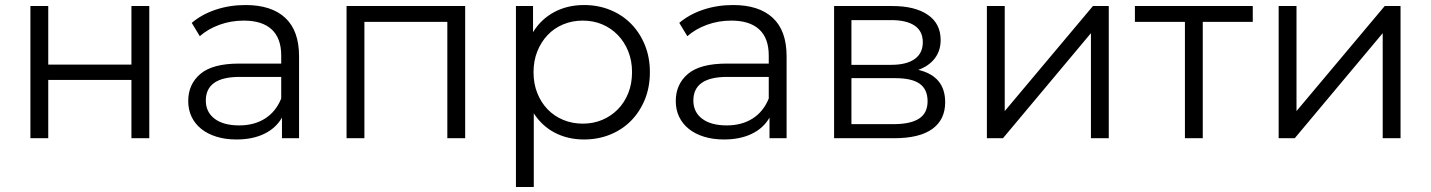

<svg xmlns="http://www.w3.org/2000/svg" viewBox="-20 -550 5695 764"><path d="M101 -526H172V-293H503V-526H574V0H503V-232H172V0H101Z M1170 -326V0H1102V-82Q1078 -40 1031.5 -17.5Q985 5 921 5Q877 5 841.5 -6Q806 -17 781 -37Q756 -57 742.5 -85Q729 -113 729 -148Q729 -215 777.5 -256Q826 -297 932 -297H1099V-329Q1099 -398 1061 -433Q1023 -468 950 -468Q899 -468 853.5 -451.5Q808 -435 775 -406L743 -459Q783 -493 838.5 -511.5Q894 -530 957 -530Q1060 -530 1115 -479Q1170 -428 1170 -326ZM1099 -158V-244H934Q799 -244 799 -150Q799 -104 834 -77.5Q869 -51 932 -51Q992 -51 1035 -78.5Q1078 -106 1099 -158Z M1831 -526V0H1760V-463H1430V0H1359V-526Z M2566 -263Q2566 -203 2546 -154Q2526 -105 2491 -69.5Q2456 -34 2408 -14.5Q2360 5 2304 5Q2240 5 2188.5 -21.5Q2137 -48 2104 -99V194H2033V-526H2101V-422Q2133 -474 2185.5 -502Q2238 -530 2304 -530Q2360 -530 2408 -510.5Q2456 -491 2491 -455.5Q2526 -420 2546 -371Q2566 -322 2566 -263ZM2495 -263Q2495 -308 2480 -345.5Q2465 -383 2438.5 -410.5Q2412 -438 2376.5 -453Q2341 -468 2299 -468Q2257 -468 2221 -453Q2185 -438 2159 -410.5Q2133 -383 2118 -345.5Q2103 -308 2103 -263Q2103 -217 2118 -179.5Q2133 -142 2159 -115Q2185 -88 2221 -73Q2257 -58 2299 -58Q2341 -58 2376.5 -73Q2412 -88 2438.5 -115Q2465 -142 2480 -179.5Q2495 -217 2495 -263Z M3110 -326V0H3042V-82Q3018 -40 2971.5 -17.5Q2925 5 2861 5Q2817 5 2781.5 -6Q2746 -17 2721 -37Q2696 -57 2682.5 -85Q2669 -113 2669 -148Q2669 -215 2717.5 -256Q2766 -297 2872 -297H3039V-329Q3039 -398 3001 -433Q2963 -468 2890 -468Q2839 -468 2793.5 -451.5Q2748 -435 2715 -406L2683 -459Q2723 -493 2778.5 -511.5Q2834 -530 2897 -530Q3000 -530 3055 -479Q3110 -428 3110 -326ZM3039 -158V-244H2874Q2739 -244 2739 -150Q2739 -104 2774 -77.5Q2809 -51 2872 -51Q2932 -51 2975 -78.5Q3018 -106 3039 -158Z M3741 -143Q3741 -74 3690 -37Q3639 0 3538 0H3299V-526H3531Q3621 -526 3672 -491Q3723 -456 3723 -391Q3723 -348 3699.5 -317.5Q3676 -287 3634 -272Q3741 -247 3741 -143ZM3368 -292H3526Q3587 -292 3619.5 -315Q3652 -338 3652 -382Q3652 -426 3619.5 -448Q3587 -470 3526 -470H3368ZM3671 -147Q3671 -194 3640 -216.5Q3609 -239 3542 -239H3368V-56H3535Q3603 -56 3637 -78Q3671 -100 3671 -147Z M3907 -526H3978V-108L4329 -526H4392V0H4321V-418L3971 0H3907Z M4965 -463H4766V0H4695V-463H4496V-526H4965Z M5068 -526H5139V-108L5490 -526H5553V0H5482V-418L5132 0H5068Z"/></svg>

Font: CMG Sans
Style: Regular
Weight: 400
Designer: Julieta Ulanovsky
Foundry: Julieta Ulanovsky
Version: Version 7.200